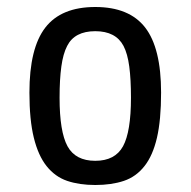

<svg xmlns="http://www.w3.org/2000/svg" viewBox="-20 -527 550 554"><path d="M444.8 -259.8Q444.8 -181.2 432.9 -129.6Q420.9 -78.1 397 -47.9Q373 -17.1 337.4 -5.1Q301.8 6.8 254.9 6.8Q209 6.8 173.8 -5.1Q138.7 -17.1 114.3 -47.9Q90.3 -78.1 77.6 -129.6Q64.9 -181.2 64.9 -259.8Q64.9 -388.2 110.8 -447.5Q156.7 -506.8 254.9 -506.8Q353 -506.8 398.9 -447.5Q444.8 -388.2 444.8 -259.8ZM357.9 -245.1Q357.9 -297.9 353 -335Q348.1 -372.1 336.4 -394.5Q314 -437 254.9 -437Q195.3 -437 173.8 -394.5Q162.1 -372.1 157 -335Q151.9 -297.9 151.9 -245.1Q151.9 -147 174.8 -105Q197.8 -63 254.9 -63Q312 -63 335 -105Q357.9 -147 357.9 -245.1Z"/></svg>

Font: Moulpali
Style: Regular
Weight: 400
Designer: Danh Hong
Version: Version 8.002; ttfautohint (v1.8.3)